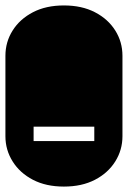

<svg xmlns="http://www.w3.org/2000/svg" viewBox="-22 -689 472 709"><path d="M213.9 0Q147.9 0 99.6 -25.1Q51.3 -50.3 24.7 -92.8Q-2 -135.3 -2 -186V-482.9Q-2 -534.2 24.7 -576.4Q51.3 -618.7 99.6 -643.8Q147.9 -668.9 213.9 -668.9Q280.3 -668.9 328.6 -643.8Q377 -618.7 403.6 -576.4Q430.2 -534.2 430.2 -482.9V-186Q430.2 -135.3 403.6 -92.8Q377 -50.3 328.6 -25.1Q280.3 0 213.9 0ZM102.1 -168H326.2V-221.2H102.1Z"/></svg>

Font: Monofett
Style: Regular
Weight: 400
Designer: Vernon Adams
Foundry: Vernon Adams
Version: Version 1.100; ttfautohint (v1.8.4.7-5d5b);gftools[0.9.28]